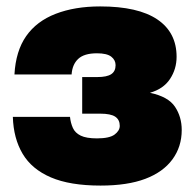

<svg xmlns="http://www.w3.org/2000/svg" viewBox="-20 -564 608 598"><path d="M293 14Q198 14 138.5 -11.5Q79 -37 50.5 -85Q22 -133 20 -200H198Q200 -181 207 -165.5Q214 -150 231.5 -141.5Q249 -133 282 -133Q321 -133 337 -145Q353 -157 353 -172Q353 -191 339 -200.5Q325 -210 292 -210H236V-324H283Q313 -324 326.5 -333Q340 -342 340 -361Q340 -377 326.5 -387.5Q313 -398 282 -398Q242 -398 223.5 -380.5Q205 -363 203 -332H25Q29 -405 61.5 -451.5Q94 -498 153.5 -521Q213 -544 292 -544Q410 -544 470 -503.5Q530 -463 530 -387Q530 -349 509.5 -318Q489 -287 447 -275Q504 -263 525 -231.5Q546 -200 546 -159Q546 -107 517 -67.5Q488 -28 432.5 -7Q377 14 293 14Z"/></svg>

Font: Golos Text ExtraBold
Style: Regular
Weight: 800
Designer: A.Korolkova, Vitaly Kuzmin
Foundry: ParaType Ltd
Version: Version 2.004